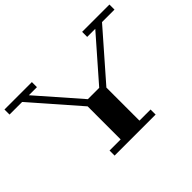

<svg xmlns="http://www.w3.org/2000/svg" viewBox="-142 -952 1208 1208"><g transform="rotate(-45 462.0 -347.5)"><path d="M686 -695H929V-650H818L546 -339V-45H645V0H280V-45H379V-339L107 -650H-5V-695H239V-650H167L412 -370H513L758 -650H686Z"/></g></svg>

Font: Geostar Fill
Style: Regular
Weight: 400
Designer: Joe Prince
Foundry: Joe Prince
Version: Version 1.002